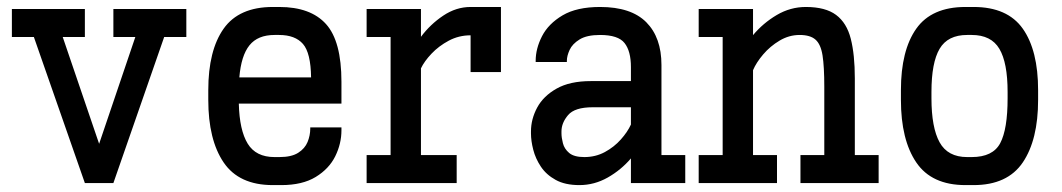

<svg xmlns="http://www.w3.org/2000/svg" viewBox="-20 -533 3092 559"><path d="M310.1 0H227.1L78.6 -425.3H14.6V-506.8H227.1V-425.3H162.6L268.6 -114.3L374 -425.3H310.1V-506.8H522.5V-425.3H458Z M774.4 5.9Q675.8 5.9 631.1 -60.1Q586.4 -126 586.4 -242.2V-270.5Q586.4 -386.2 631.1 -449.5Q675.8 -512.7 774.4 -512.7H793Q884.3 -512.7 929.2 -462.9Q974.1 -413.1 974.1 -294.9V-231.4H675.3Q677.2 -153.8 701.2 -114.7Q725.1 -75.7 779.3 -75.7H793.5Q828.6 -75.7 848.1 -88.1Q867.7 -100.6 875.5 -119.6Q883.3 -138.7 883.3 -158.7V-162.1H974.1V-153.8Q974.1 -114.7 956.1 -78.1Q938 -41.5 899.2 -17.8Q860.4 5.9 798.8 5.9ZM779.3 -431.2Q730.5 -431.2 706.3 -401.1Q682.1 -371.1 676.8 -307.6H885.7Q884.8 -378.9 862.1 -405Q839.4 -431.2 792.5 -431.2Z M1047.4 0V-81.5H1117.2V-425.3H1047.4V-506.8H1205.6V-425.8Q1232.9 -462.4 1270.5 -487.5Q1308.1 -512.7 1350.1 -512.7H1438.5V-323.2H1350.1V-430.2Q1315.9 -430.2 1286.6 -414.6Q1257.3 -398.9 1236.3 -376.7Q1215.3 -354.5 1205.6 -334V-81.5H1309.6V0Z M1667 5.9Q1625 5.9 1597.7 -9.3Q1570.3 -24.4 1554.7 -47.9Q1539.1 -71.3 1532.5 -97.2Q1525.9 -123 1525.9 -144.5V-150.4Q1525.9 -186 1543.9 -219.7Q1562 -253.4 1600.6 -275.1Q1639.2 -296.9 1700.2 -296.9H1816.9V-337.9Q1816.9 -384.3 1798.3 -407.7Q1779.8 -431.2 1727.1 -431.2Q1688.5 -431.2 1667.5 -418.2Q1646.5 -405.3 1638.4 -387.7Q1630.4 -370.1 1630.4 -356V-352.5H1539.6V-356Q1539.6 -391.6 1558.1 -427.7Q1576.7 -463.9 1617.9 -488.3Q1659.2 -512.7 1727.1 -512.7Q1817.4 -512.7 1861.6 -468.3Q1905.8 -423.8 1905.8 -343.8V-81.5H1975.1V0H1816.9V-71.8Q1788.1 -38.1 1749.3 -16.1Q1710.4 5.9 1667 5.9ZM1705.6 -220.7Q1653.3 -220.7 1634 -198Q1614.7 -175.3 1614.7 -150.4V-145Q1614.7 -132.3 1618.9 -116Q1623 -99.6 1637.2 -87.6Q1651.4 -75.7 1681.2 -75.7Q1713.9 -75.7 1741 -90.3Q1768.1 -105 1787.6 -127Q1807.1 -148.9 1816.9 -170.4V-220.7Z M2014.2 0V-81.5H2084V-425.3H2014.2V-506.8H2172.4V-430.7Q2201.7 -465.8 2241.5 -489.3Q2281.2 -512.7 2326.2 -512.7Q2383.3 -512.7 2414.3 -489.5Q2445.3 -466.3 2457 -420.2Q2468.8 -374 2468.8 -304.7V-81.5H2538.1V0H2310.5V-81.5H2379.9V-280.8Q2379.9 -338.9 2374.8 -371.6Q2369.6 -404.3 2354.2 -417.7Q2338.9 -431.2 2308.1 -431.2Q2277.3 -431.2 2249.8 -414.8Q2222.2 -398.4 2201.9 -374.5Q2181.6 -350.6 2172.4 -328.6V-81.5H2242.2V0Z M2791 5.9Q2692.4 5.9 2647.7 -60.1Q2603 -126 2603 -242.2V-270.5Q2603 -386.2 2647.7 -449.5Q2692.4 -512.7 2791 -512.7H2814.5Q2913.1 -512.7 2957.8 -449.5Q3002.4 -386.2 3002.4 -270.5V-242.2Q3002.4 -126 2957.8 -60.1Q2913.1 5.9 2814.5 5.9ZM2795.9 -431.2Q2739.3 -431.2 2715.6 -390.9Q2691.9 -350.6 2691.9 -265.1V-247.1Q2691.9 -161.6 2715.6 -118.7Q2739.3 -75.7 2795.9 -75.7H2809.1Q2870.6 -75.7 2892.1 -116.2Q2913.6 -156.7 2913.6 -247.1V-265.1Q2913.6 -350.6 2889.6 -390.9Q2865.7 -431.2 2809.1 -431.2Z"/></svg>

Font: Kay Pho Du SemiBold
Style: Regular
Weight: 600
Designer: Victor Gaultney, Khu Oo Reh
Foundry: SIL International
Version: Version 3.000